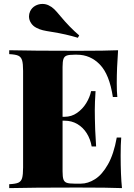

<svg xmlns="http://www.w3.org/2000/svg" viewBox="-20 -966 690 986"><path d="M27.8 0ZM290.5 -882.8Q337.9 -825.7 386.7 -784.2L379.9 -772Q319.8 -790.5 246.1 -802.2Q216.8 -806.6 199.7 -810.8Q182.6 -814.9 167 -823.2Q149.4 -832 139.2 -847.9Q128.9 -863.8 128.9 -881.8Q128.9 -895 134.8 -908.2Q144 -926.8 161.1 -936.3Q178.2 -945.8 198.2 -945.8Q214.4 -945.8 229 -939Q245.6 -931.2 258.1 -919.2Q270.5 -907.2 290.5 -882.8ZM606.4 0Q538.6 -2.9 377.4 -2.9Q143.6 -2.9 27.3 0V-20Q59.6 -21.5 74 -27.8Q88.4 -34.2 93.5 -51.3Q98.6 -68.4 98.6 -106V-602.1Q98.6 -639.6 93.3 -656.7Q87.9 -673.8 73.5 -680.2Q59.1 -686.5 27.3 -688V-708Q143.6 -705.1 377.4 -705.1Q524.4 -705.1 586.4 -708Q579.6 -614.3 579.6 -540Q579.6 -493.7 582.5 -467.8H559.6Q542 -584 492.9 -634.5Q443.8 -685.1 375.5 -685.1H362.3Q335 -685.1 322.8 -680.7Q310.5 -676.3 305.9 -663.3Q301.3 -650.4 301.3 -622.1V-366.2H311.5Q347.2 -366.2 375.7 -386.2Q404.3 -406.2 422.9 -436.5Q441.4 -466.8 447.8 -498H470.7Q466.8 -439.5 466.8 -400.9L467.3 -356Q467.3 -313 473.6 -213.9H450.7Q444.3 -251.5 425.5 -281.5Q406.7 -311.5 377.4 -328.9Q348.1 -346.2 311.5 -346.2H301.3V-85.9Q301.3 -57.1 305.9 -44.4Q310.5 -31.7 322.8 -27.3Q335 -22.9 362.3 -22.9H395.5Q431.6 -22.9 468 -45.9Q504.4 -68.8 534.4 -121.8Q564.5 -174.8 579.6 -259.8H602.5Q599.6 -224.1 599.6 -168Q599.6 -65.9 606.4 0Z"/></svg>

Font: TypoPRO Playfair Display
Style: Regular
Weight: 900
Designer: Claus Eggers Sørensen
Foundry: Claus Eggers Sørensen
Version: Version 1.004;PS 001.004;hotconv 1.0.70;makeotf.lib2.5.58329